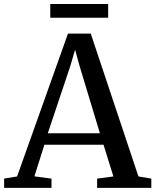

<svg xmlns="http://www.w3.org/2000/svg" viewBox="-30 -912 754 932"><path d="M53 -55.5 300 -749H410.5L642 -55.5L704.5 -45V0H441.5V-45L520.5 -55.5L472.5 -209.5H185.5L137 -56L220 -45V0H-10V-45ZM455 -265 356.5 -591 334.5 -670.5 310.5 -589 202 -265ZM495 -892.5V-826H214V-892.5Z"/></svg>

Font: Merriweather 36pt
Style: Regular
Weight: 400
Designer: Eben Sorkin
Foundry: Eben Sorkin
Version: Version 2.100